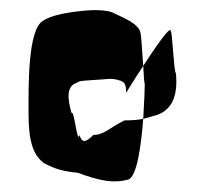

<svg xmlns="http://www.w3.org/2000/svg" viewBox="-20 -422 396 370"><path d="M35 -202C35 -153 43 -122 66 -107C87 -96 101 -92 130 -89C171 -74 198 -68 227 -76C244 -81 252 -142 256 -193C246 -191 236 -190 220 -190C191 -176 181 -162 160 -162C144 -146 138 -147 133 -162C129 -142 123 -212 118 -204C109 -234 109 -256 127 -262C135 -267 137 -266 163 -268C187 -269 192 -272 207 -268C221 -265 223 -259 223 -243C223 -243 238 -268 256 -295C254 -322 252 -356 251 -356C251 -378 206 -392 197 -398C183 -403 161 -404 129 -400C96 -396 75 -390 63 -382C33 -365 35 -254 35 -202ZM256 -193C265 -195 273 -198 284 -201C313 -212 323 -240 319 -281C315 -282 312 -364 309 -362C309 -374 280 -332 256 -295C257 -276 258 -260 259 -261C259 -252 258 -224 256 -193Z"/></svg>

Font: Arrow
Style: Regular
Weight: 400
Version: Version 0.23